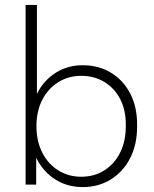

<svg xmlns="http://www.w3.org/2000/svg" viewBox="-20 -750 626 780"><path d="M316 10Q247 10 195 -27.5Q143 -65 119 -128L127 -137V0H84V-730H130V-340L122 -350Q146 -412 197.5 -448.5Q249 -485 316 -485Q381 -485 431 -454.5Q481 -424 509 -370Q537 -316 537 -245V-236Q537 -163 509 -108Q481 -53 431 -21.5Q381 10 316 10ZM310 -32Q363 -32 404 -58Q445 -84 468 -130Q491 -176 491 -236V-245Q491 -304 468 -348Q445 -392 404 -417Q363 -442 310 -442Q258 -442 216.5 -416Q175 -390 151.5 -344Q128 -298 128 -237Q128 -177 151.5 -130.5Q175 -84 216.5 -58Q258 -32 310 -32Z"/></svg>

Font: SUSE Thin ExtraLight
Style: Regular
Weight: 250
Version: Version 1.000